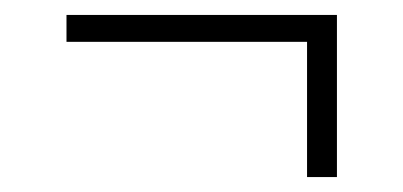

<svg xmlns="http://www.w3.org/2000/svg" viewBox="-20 -378 540 257"><path d="M431 -141H391V-322H69V-358H431Z"/></svg>

Font: Iosevka SS04 Extralight
Style: Regular
Weight: 200
Monospace: yes
Designer: Belleve Invis
Foundry: Belleve Invis
Version: Version 19.0.0; ttfautohint (v1.8.4)